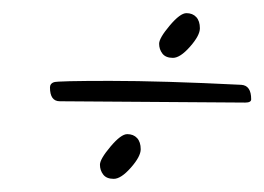

<svg xmlns="http://www.w3.org/2000/svg" viewBox="-20 -448 402 292"><path d="M362 -297Q362 -292 353 -292L71 -294Q56 -294 56 -315Q56 -321 62 -323Q68 -325 147.5 -325Q227 -325 347 -319Q362 -318 362 -297ZM173.5 -244Q183 -244 188.5 -238Q194 -232 194 -221Q194 -210 179 -193Q164 -176 153 -176Q142 -176 137 -182.5Q132 -189 132 -197.5Q132 -206 148 -225Q164 -244 173.5 -244ZM263.5 -428Q273 -428 278.5 -422Q284 -416 284 -405Q284 -394 269 -377Q254 -360 243 -360Q232 -360 227 -366.5Q222 -373 222 -381.5Q222 -390 238 -409Q254 -428 263.5 -428Z"/></svg>

Font: Mrs Saint Delafield
Style: Regular
Weight: 400
Designer: Alejandro Paul
Foundry: Alejandro Paul
Version: Version 1.000